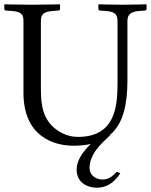

<svg xmlns="http://www.w3.org/2000/svg" viewBox="-20 -667 701 892"><path d="M321 10C351 10 378 7 402 2C365 37 336 78 336 121C336 176 378 205 432 205C473 205 510 183 539 138L523 131C501 153 485 167 456 167C419 167 396 141 396 115C396 49 448 2 493 -40L492 -41C554 -94 572 -185 572 -295V-570C572 -598 586 -613 627 -616L653 -618C658 -618 661 -621 661 -626V-645L659 -647C659 -647 585 -645 549 -645C510 -645 439 -647 439 -647L437 -645V-626C437 -621 441 -618 445 -618L472 -616C512 -613 526 -601 526 -570V-277C526 -165 511 -31 342 -31C294 -31 253 -52 223 -81C170 -134 170 -204 170 -269V-572C170 -600 184 -613 225 -616L251 -618C256 -618 259 -621 259 -626V-645L257 -647C257 -647 164 -645 128 -645C89 -645 2 -647 2 -647L0 -645V-626C0 -621 4 -618 8 -618L35 -616C74 -613 89 -603 89 -572V-236C89 -32 231 10 321 10Z"/></svg>

Font: Linux Libertine O C
Style: Regular
Weight: 400
Designer: Philipp H. Poll
Foundry: Philipp H. Poll
Version: Version 4.0.3